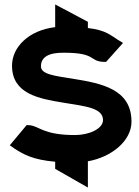

<svg xmlns="http://www.w3.org/2000/svg" viewBox="-20 -719 623 863"><path d="M444 -441H457L533 -526L510 -540C479 -559 456 -584 375 -593V-621L228 -699V-597C109 -583 34 -507 34 -424C34 -296 157 -275 268 -257C365 -241 443 -234 443 -179C443 -141 382 -112 317 -112C174 -112 157 -152 114 -156L100 -157L24 -66L47 -50C86 -25 127 -1 228 8V40L375 124V6C482 -13 571 -86 571 -172C571 -318 438 -344 308 -365C228 -378 164 -384 164 -421C164 -462 198 -483 268 -482C413 -482 381 -444 444 -441Z"/></svg>

Font: Charger
Style: Hemi
Weight: 900
Designer: Jasper
Foundry: Cannot Into Space Fonts
Version: Version 0.99